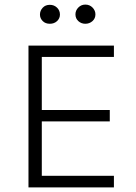

<svg xmlns="http://www.w3.org/2000/svg" viewBox="-20 -816 590 836"><path d="M476 0H104V-617.5H476V-568H162V-337H458V-287.5H162V-50.5H476ZM351.5 -712.5Q334 -712.5 321.2 -724Q308.5 -735.5 308.5 -753.5Q308.5 -770.5 321 -783.2Q333.5 -796 351.5 -796Q370.5 -796 383 -783Q395.5 -770 395.5 -753.5Q395.5 -735.5 382.5 -724Q369.5 -712.5 351.5 -712.5ZM197 -712.5Q177.5 -712.5 165.8 -724.5Q154 -736.5 154 -752.5Q154 -769.5 165.8 -782.2Q177.5 -795 197 -795Q215.5 -795 228.2 -782.8Q241 -770.5 241 -752.5Q241 -736 228.5 -724.2Q216 -712.5 197 -712.5Z"/></svg>

Font: Betina Sans Light
Style: Regular
Weight: 300
Designer: Jonathan Pinhorn (font) & Cristiano Sobral (main changes)
Version: Version 2.001;October 6, 2020;FontCreator 13.0.0.2681 64-bit